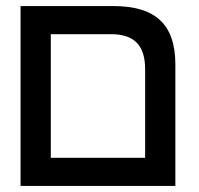

<svg xmlns="http://www.w3.org/2000/svg" viewBox="-20 -615 658 635"><path d="M48 0H560V-401C560 -534 495 -595 354 -595H48ZM148 -93V-502H347C424 -502 460 -465 460 -386V-93Z"/></svg>

Font: Noto Sans Hebrew ExtraCondensed Medium
Style: Regular
Weight: 500
Width: 2
Designer: Monotype Design Team
Foundry: Monotype Imaging Inc.
Version: Version 2.004